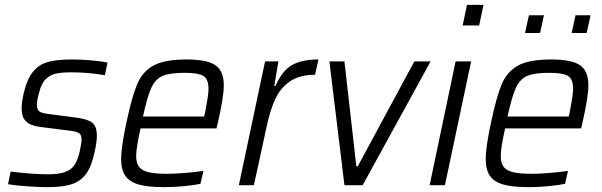

<svg xmlns="http://www.w3.org/2000/svg" viewBox="-20 -763 2479 791"><path d="M13 -4 24 -56Q115 -45 178 -45Q223 -45 248.5 -54.5Q274 -64 287 -83.5Q300 -103 308 -137Q316 -175 316 -187Q316 -208 305 -215Q294 -222 264 -225L146 -240Q105 -245 87 -263Q69 -281 69 -316Q69 -339 77 -376Q91 -437 116 -467.5Q141 -498 178.5 -508Q216 -518 276 -518Q313 -518 354.5 -514.5Q396 -511 423 -505L412 -453Q347 -465 272 -465Q234 -465 209.5 -459.5Q185 -454 167.5 -436Q150 -418 141 -381Q132 -349 132 -332Q132 -311 143 -303.5Q154 -296 183 -293L298 -278Q342 -272 360.5 -257Q379 -242 379 -204Q379 -175 369 -134Q357 -77 334.5 -46.5Q312 -16 275 -4Q238 8 179 8Q138 8 91 4.5Q44 1 13 -4Z M479 -109Q479 -155 500 -254Q523 -364 545 -416Q567 -468 612.5 -493Q658 -518 748 -518Q834 -518 868 -494Q902 -470 902 -412Q902 -363 877 -255L872 -234H559Q541 -154 541 -121Q541 -91 553 -75.5Q565 -60 592 -53.5Q619 -47 668 -47Q701 -47 743 -50.5Q785 -54 818 -59L806 -6Q780 0 737.5 4Q695 8 656 8Q589 8 551 -3Q513 -14 496 -39Q479 -64 479 -109ZM821 -283 825 -300Q830 -327 834.5 -353.5Q839 -380 839 -396Q839 -438 817.5 -450.5Q796 -463 741 -463Q679 -463 649.5 -450Q620 -437 603.5 -401.5Q587 -366 569 -283Z M1072 -510H1127L1110 -409H1115Q1143 -473 1184 -495.5Q1225 -518 1292 -518L1278 -455Q1216 -455 1176.5 -429Q1137 -403 1115 -357Q1093 -311 1078 -239L1026 0H964Z M1399 0 1337 -510H1399L1448 -78H1454L1687 -510H1754L1474 0Z M1886 -658 1904 -743H1972L1954 -658ZM1750 0 1857 -510H1921L1813 0Z M1981 -109Q1981 -155 2002 -254Q2025 -364 2047 -416Q2069 -468 2114.5 -493Q2160 -518 2250 -518Q2336 -518 2370 -494Q2404 -470 2404 -412Q2404 -363 2379 -255L2374 -234H2061Q2043 -154 2043 -121Q2043 -91 2055 -75.5Q2067 -60 2094 -53.5Q2121 -47 2170 -47Q2203 -47 2245 -50.5Q2287 -54 2320 -59L2308 -6Q2282 0 2239.5 4Q2197 8 2158 8Q2091 8 2053 -3Q2015 -14 1998 -39Q1981 -64 1981 -109ZM2323 -283 2327 -300Q2332 -327 2336.5 -353.5Q2341 -380 2341 -396Q2341 -438 2319.5 -450.5Q2298 -463 2243 -463Q2181 -463 2151.5 -450Q2122 -437 2105.5 -401.5Q2089 -366 2071 -283ZM2143 -627 2159 -700H2221L2205 -627ZM2335 -627 2351 -700H2413L2397 -627Z"/></svg>

Font: Saira Semi Condensed Light
Style: Italic
Weight: 300
Width: 4
Italic angle: -12°
Designer: Hector Gatti with collaboration of the Omnibus-Type team
Foundry: Omnibus-Type
Version: Version 1.001; ttfautohint (v1.8)